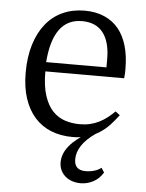

<svg xmlns="http://www.w3.org/2000/svg" viewBox="-54 -594 646 847"><g transform="rotate(5 269.0 -170.0)"><path d="M137 -268H486Q488 -286 488 -294Q488 -302 488 -311Q488 -367 475 -411.5Q462 -456 437 -486.5Q412 -517 374 -533.5Q336 -550 287 -550Q234 -550 190.5 -530.5Q147 -511 116 -473Q85 -435 68 -380Q51 -325 51 -255Q51 -190 67.5 -140.5Q84 -91 114 -57.5Q144 -24 186.5 -7Q229 10 282 10Q319 10 348 1Q377 -8 401 -23.5Q425 -39 444 -59.5Q463 -80 481 -104L461 -119Q446 -104 429.5 -91Q413 -78 394 -68.5Q375 -59 354 -54Q333 -49 308 -49Q274 -49 243 -59Q212 -69 188.5 -93.5Q165 -118 151 -160.5Q137 -203 137 -268ZM279 -503Q341 -503 372.5 -462.5Q404 -422 404 -346V-309H137Q144 -405 179.5 -454Q215 -503 279 -503ZM335 210Q364 210 390.5 196Q417 182 434 154L421 134Q409 144 390.5 149.5Q372 155 352 155Q327 155 314.5 143Q302 131 302 107Q302 92 306.5 77Q311 62 321 46.5Q331 31 346.5 16Q362 1 384 -14H352Q239 50 239 125Q239 144 246 159.5Q253 175 266 186.5Q279 198 296.5 204Q314 210 335 210Z"/></g></svg>

Font: GradeGX
Style: Regular
Weight: 100
Width: 1
Designer: Adam Twardoch
Foundry: Adam Twardoch
Version: Version 2.002; DEVELOPMENT